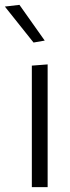

<svg xmlns="http://www.w3.org/2000/svg" viewBox="-50 -770 288 790"><path d="M146 -505V0H81V-500ZM88 -595 -30 -743 30 -750 134 -603Z"/></svg>

Font: Antic
Style: Regular
Weight: 400
Version: Version 1.0002